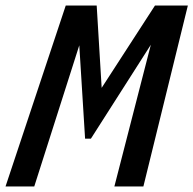

<svg xmlns="http://www.w3.org/2000/svg" viewBox="-30 -675 700 695"><path d="M531 -655H650L489 0H384L516 -513L299 -173H278L257 -511L94 0H-10L208 -655H320L338 -357Z"/></svg>

Font: Intel One Mono Medium
Style: Italic
Weight: 500
Italic angle: -16°
Monospace: yes
Designer: Fred Shallcrass
Foundry: Frere-Jones Type LLC
Version: Version 1.400;hotconv 1.1.0;makeotfexe 2.6.0;FJTRelease1.4